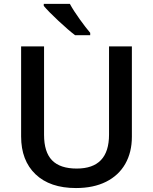

<svg xmlns="http://www.w3.org/2000/svg" viewBox="-20 -951 782 981"><path d="M87.9 0ZM653.8 -713.9V-252Q653.8 -172.9 619.9 -113.5Q585.9 -54.2 521.7 -22.2Q457.5 9.8 368.2 9.8Q235.4 9.8 161.6 -60.5Q87.9 -130.9 87.9 -253.9V-713.9H205.1V-262.2Q205.1 -173.8 246.1 -131.8Q287.1 -89.8 372.1 -89.8Q537.1 -89.8 537.1 -263.2V-713.9ZM363.8 -771Q330.1 -796.4 278.6 -844.5Q227.1 -892.6 203.6 -920.9V-931.2H336.9Q355.5 -897 387.5 -852.5Q419.4 -808.1 440.9 -783.2V-771Z"/></svg>

Font: Open Sans Semibold
Style: Regular
Weight: 600
Foundry: Ascender Corporation
Version: Version 1.10